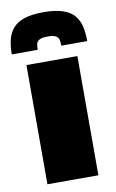

<svg xmlns="http://www.w3.org/2000/svg" viewBox="-92 -763 489 809"><g transform="rotate(-10 152.5 -358.5)"><path d="M44 0V-510H262V0ZM153 -717Q204 -717 236 -706Q268 -695 285 -674.5Q302 -654 308 -626Q314 -598 314 -565H203Q203 -578 201 -589Q199 -600 188.5 -606.5Q178 -613 153 -613Q128 -613 117 -606.5Q106 -600 104 -589Q102 -578 102 -565H-9Q-9 -598 -2.5 -626Q4 -654 21 -674.5Q38 -695 70 -706Q102 -717 153 -717Z"/></g></svg>

Font: Saira Thin Black
Style: Regular
Weight: 900
Version: Version 1.101